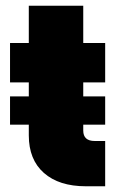

<svg xmlns="http://www.w3.org/2000/svg" viewBox="-20 -650 402 670"><path d="M15 -313.5H80.5V-362.5H15V-500H80.5V-630H270.5V-500H347V-362.5H270.5V-313.5H347V-215H270.5V-194.5Q270.5 -158 310.5 -158H347V0H279.5Q186 0 133.2 -46.5Q80.5 -93 80.5 -177.5V-215H15Z"/></svg>

Font: Overused Grotesk Black
Style: Regular
Weight: 900
Version: Version 0.004